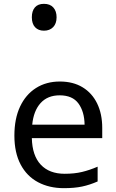

<svg xmlns="http://www.w3.org/2000/svg" viewBox="-20 -971 604 1001"><path d="M292 -546Q361 -546 410.5 -516Q460 -486 486.5 -431.5Q513 -377 513 -304V-251H146Q148 -160 192.5 -112.5Q237 -65 317 -65Q368 -65 407.5 -74.5Q447 -84 489 -102V-25Q448 -7 408 1.5Q368 10 313 10Q237 10 178.5 -21Q120 -52 87.5 -113.5Q55 -175 55 -264Q55 -352 84.5 -415Q114 -478 167.5 -512Q221 -546 292 -546ZM291 -474Q228 -474 191.5 -433.5Q155 -393 148 -321H421Q420 -389 389 -431.5Q358 -474 291 -474ZM209 -811Q180 -811 163 -829Q146 -847 146 -881Q146 -914 162 -932.5Q178 -951 209 -951Q241 -951 258 -932Q275 -913 275 -881Q275 -848 257 -829.5Q239 -811 209 -811Z"/></svg>

Font: Noto Sans Tifinagh Ahaggar
Style: Regular
Weight: 400
Designer: JamraPatel
Foundry: JamraPatel LLC
Version: Version 2.006; ttfautohint (v1.8.4.7-5d5b)